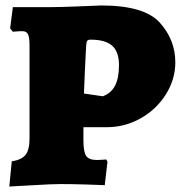

<svg xmlns="http://www.w3.org/2000/svg" viewBox="-20 -673 661 702"><path d="M23 -83Q60 -89 74 -107.5Q88 -126 88 -168V-505Q88 -536 82.5 -547.5Q77 -559 62 -559Q50 -559 40 -558Q30 -557 27 -557L17 -569L27 -647H170Q198 -647 263 -649.5Q328 -652 350 -653Q508 -653 564.5 -590Q621 -527 621 -445Q621 -383 586.5 -328Q552 -273 494.5 -240.5Q437 -208 371 -208H285V-160Q285 -118 295 -103Q305 -88 335 -88Q346 -88 355.5 -89Q365 -90 368 -90L373 -82L363 4Q343 3 293 1.5Q243 0 200 0Q171 0 104 4Q37 8 14 9ZM415 -435Q415 -484 390 -506Q365 -528 312 -528Q302 -528 299 -524Q296 -520 295 -506Q290 -416 287 -331L356 -321Q386 -332 400.5 -359.5Q415 -387 415 -435Z"/></svg>

Font: Alegreya SC Black
Style: Regular
Weight: 900
Designer: Juan Pablo del Peral
Foundry: Huerta Tipografica
Version: Version 2.007; ttfautohint (v1.6)